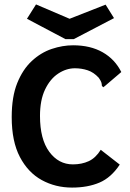

<svg xmlns="http://www.w3.org/2000/svg" viewBox="-20 -838 590 869"><path d="M306 11Q231 11 169 -23Q107 -57 70 -127.5Q33 -198 33 -308Q33 -400 58 -462Q83 -524 124 -562Q165 -600 214 -616.5Q263 -633 311 -633Q389 -633 444.5 -601.5Q500 -570 529 -512L454 -448L447 -443L441 -450Q441 -458 438.5 -465.5Q436 -473 427 -486Q404 -511 376.5 -520Q349 -529 319 -529Q280 -529 243.5 -505Q207 -481 184 -433Q161 -385 161 -313Q161 -208 203 -151Q245 -94 310 -94Q350 -94 381.5 -108.5Q413 -123 436 -160L522 -93Q483 -34 430 -11.5Q377 11 306 11ZM458 -817 496 -756 314 -661H276L102 -753L143 -818L295 -753Z"/></svg>

Font: Inconsolata SemiExpanded ExtraBold
Style: Regular
Weight: 800
Width: 6
Monospace: yes
Designer: Raph Levien, Cyreal, Brenton Simpson
Foundry: Raph Levien, Cyreal, Google
Version: Version 3.001; ttfautohint (v1.8.2.53-6de2)